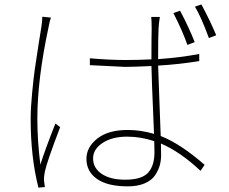

<svg xmlns="http://www.w3.org/2000/svg" viewBox="-20 -822 1040 871"><path d="M863.3 -630.9 830.1 -618.2Q808.6 -680.7 766.6 -762.7L796.9 -773.4Q836.9 -698.2 863.3 -630.9ZM171.9 -746.1 210.9 -742.2Q204.1 -721.7 200.2 -698.2Q149.4 -461.9 149.4 -283.2Q149.4 -183.6 163.1 -75.2Q184.6 -143.6 231.4 -261.7L252.9 -245.1Q193.4 -89.8 183.6 -43.9Q178.7 -20.5 179.7 -2Q179.7 2 183.6 26.4L154.3 29.3Q119.1 -109.4 119.1 -282.2Q119.1 -331.1 125.5 -397.9Q131.8 -464.8 138.2 -510.3Q144.5 -555.7 155.3 -622.6Q166 -689.5 168 -702.1Q171.9 -726.6 171.9 -746.1ZM680.7 -131.8Q680.7 -162.1 679.7 -181.6Q618.2 -202.1 556.6 -202.1Q489.3 -202.1 445.8 -173.8Q402.3 -145.5 402.3 -103.5Q402.3 -59.6 441.4 -33.2Q480.5 -6.8 547.9 -6.8Q623 -6.8 651.9 -38.6Q680.7 -70.3 680.7 -131.8ZM883.8 -577.1V-544.9Q794.9 -530.3 697.3 -524.4Q697.3 -506.8 709 -205.1Q798.8 -169.9 908.2 -74.2L889.6 -46.9Q798.8 -132.8 710 -170.9Q710.9 -152.3 710.9 -119.1Q710.9 -93.8 704.6 -71.3Q698.2 -48.8 683.1 -26.4Q668 -3.9 636.2 9.8Q604.5 23.4 560.5 23.4Q467.8 23.4 419.9 -10.3Q372.1 -43.9 372.1 -101.6Q372.1 -154.3 421.4 -193.4Q470.7 -232.4 559.6 -232.4Q618.2 -232.4 678.7 -214.8Q667 -487.3 667 -522.5Q586.9 -518.6 546.9 -518.6Q539.1 -518.6 387.7 -526.4V-557.6Q475.6 -549.8 549.8 -549.8Q608.4 -549.8 667 -552.7Q667 -654.3 668 -689.5Q668 -730.5 666 -745.1H705.1Q700.2 -714.8 699.2 -690.4Q697.3 -656.2 697.3 -553.7Q801.8 -561.5 883.8 -577.1ZM864.3 -792 893.6 -801.8Q932.6 -729.5 960.9 -662.1L927.7 -649.4Q891.6 -747.1 864.3 -792Z"/></svg>

Font: GenEi Gothic M ExtraLight
Style: Regular
Weight: 200
Designer: o_tamon (Modified); [Source Han Sans]
Ryoko NISHIZUKA  (kana & ideographs); Paul D. Hunt (Latin, Greek & Cyrillic); Wenl
Version: Version 1.1a;Original Version 1.004